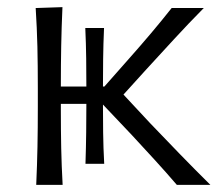

<svg xmlns="http://www.w3.org/2000/svg" viewBox="-20 -518 627 538"><path d="M81.5 0Q84 -55.5 85 -107Q86 -158.5 86 -219.5V-271.5Q86 -334.5 84.8 -387.2Q83.5 -440 80 -495.5L155 -498Q152.5 -442.5 151.5 -389.2Q150.5 -336 150.5 -276.5V-275.5H222Q222 -313.5 221.5 -354.5Q221 -395.5 219 -439.5H271.5Q269.5 -394 269 -352.2Q268.5 -310.5 268.5 -275.5H272.5L340.5 -352.5Q372 -388 402.5 -424Q433 -460 461 -495.5H551Q508 -452 468 -408.5Q428 -365 389 -322.5L326 -253L400.5 -173Q441 -130.5 483.5 -86.8Q526 -43 569.5 0H475.5Q445.5 -35 413.5 -70Q381.5 -105 349.5 -139.5L268.5 -225Q268.5 -189 269 -147Q269.5 -105 272 -59H219.5Q221 -105 221.5 -147Q222 -189 222 -225V-227H150.5V-211Q150.5 -153.5 151.5 -103.8Q152.5 -54 155.5 0Z"/></svg>

Font: Commissioner Flair Light
Style: Regular
Weight: 300
Designer: Kostas Bartsokas
Foundry: Kostas Bartsokas
Version: Version 1.000; ttfautohint (v1.8.3)